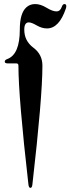

<svg xmlns="http://www.w3.org/2000/svg" viewBox="-20 -727 347 946"><path d="M15.6 -436Q77.6 -458.5 77.6 -581.1Q77.6 -662.1 109.9 -690.9Q127.4 -707 153.6 -707Q179.7 -707 209.2 -689Q238.8 -670.9 257.8 -670.9Q276.9 -670.9 284.2 -692.9Q289.1 -707 297.4 -707Q306.6 -707 306.6 -696.8Q306.6 -691.4 304.7 -685.5Q271.5 -586.9 211.4 -586.9Q186.5 -586.9 160.9 -601.8Q135.3 -616.7 122.1 -616.7Q99.6 -616.7 99.6 -581.1Q99.6 -525.4 144.3 -492.2Q189 -459 189 -403.8Q189 -248.5 139.6 182.1Q137.7 198.7 129.9 198.7Q122.1 198.7 120.1 182.1Q70.8 -248.5 70.8 -403.8Q70.8 -414.6 60.5 -414.6H19Q3.4 -414.6 3.4 -423.1Q3.4 -431.6 15.6 -436Z"/></svg>

Font: UnifrakturMaguntia16
Style: Book
Weight: 400
Designer: j. 'mach' wust, Gerrit Ansmann, Georg Duffner, based on a font by Peter Wiegel, original typeface by Carl Albert Fahrenw
Version: Version 2017-03-19